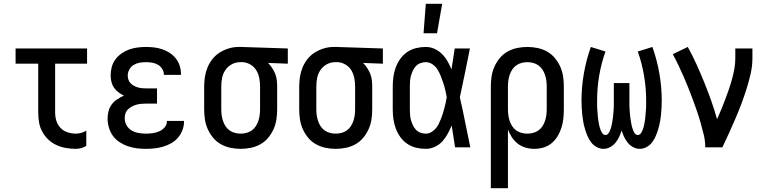

<svg xmlns="http://www.w3.org/2000/svg" viewBox="-20 -775 4040 1010"><path d="M379 8Q353 8 327 3.5Q301 -1 277 -12Q253 -23 234 -41Q215 -59 202.5 -82Q190 -105 185.5 -131Q181 -157 181 -184V-440H62V-520H438V-440H270V-184Q270 -161 276.5 -139.5Q283 -118 298.5 -102Q314 -86 335.5 -79Q357 -72 379 -72Q393 -72 407.5 -76Q422 -80 434 -88V-8Q422 0 407.5 4Q393 8 379 8Z M747 8Q723 8 699 5Q675 2 652 -6Q629 -14 608.5 -27.5Q588 -41 574 -60.5Q560 -80 553 -103.5Q546 -127 546 -151Q546 -171 551 -190.5Q556 -210 568 -226Q580 -242 597 -253Q614 -264 632 -272Q617 -279 603 -289.5Q589 -300 579.5 -314Q570 -328 566 -345Q562 -362 562 -379Q562 -401 568 -423Q574 -445 587.5 -463Q601 -481 619.5 -494Q638 -507 659 -514.5Q680 -522 702.5 -525Q725 -528 747 -528Q769 -528 790.5 -525.5Q812 -523 833 -516Q854 -509 872.5 -497Q891 -485 904.5 -468Q918 -451 925 -430Q932 -409 932 -387V-381H842V-384Q842 -400 832.5 -414Q823 -428 809 -435.5Q795 -443 779 -445.5Q763 -448 747 -448Q730 -448 713.5 -445Q697 -442 683 -433.5Q669 -425 660.5 -409.5Q652 -394 652 -378Q652 -367 655.5 -356Q659 -345 667 -337Q675 -329 685 -323.5Q695 -318 705.5 -315Q716 -312 727.5 -311Q739 -310 750 -310H806V-230H750Q737 -230 724 -229Q711 -228 698.5 -224.5Q686 -221 674.5 -215Q663 -209 653.5 -200Q644 -191 640 -178.5Q636 -166 636 -153Q636 -133 646 -115.5Q656 -98 672.5 -88.5Q689 -79 708.5 -75.5Q728 -72 747 -72Q765 -72 783 -74.5Q801 -77 817.5 -84Q834 -91 846 -105Q858 -119 858 -137V-139H948V-135Q948 -112 939.5 -90Q931 -68 916 -50.5Q901 -33 880.5 -21.5Q860 -10 838 -3.5Q816 3 793 5.5Q770 8 747 8Z M1246 8Q1219 8 1192.5 2.5Q1166 -3 1142.5 -16Q1119 -29 1101.5 -50Q1084 -71 1073 -95.5Q1062 -120 1058 -146.5Q1054 -173 1054 -200V-320Q1054 -346 1058 -371.5Q1062 -397 1072 -421Q1082 -445 1098.5 -465.5Q1115 -486 1137 -499.5Q1159 -513 1184 -520.5Q1209 -528 1235 -528H1250L1494 -520V-440L1390 -444Q1402 -432 1411.5 -417.5Q1421 -403 1427.5 -387Q1434 -371 1436 -354Q1438 -337 1438 -320V-200Q1438 -173 1434 -146.5Q1430 -120 1419 -95.5Q1408 -71 1390.5 -50Q1373 -29 1349.5 -16Q1326 -3 1299.5 2.5Q1273 8 1246 8ZM1246 -72Q1261 -72 1276.5 -76Q1292 -80 1304.5 -89Q1317 -98 1325.5 -111Q1334 -124 1339 -139Q1344 -154 1346 -169.5Q1348 -185 1348 -200V-320Q1348 -342 1344 -363.5Q1340 -385 1329 -404Q1318 -423 1299 -434.5Q1280 -446 1258 -448H1243Q1220 -448 1199.5 -437Q1179 -426 1166 -407Q1153 -388 1148.5 -365.5Q1144 -343 1144 -320V-200Q1144 -185 1146 -169.5Q1148 -154 1153 -139Q1158 -124 1166.5 -111Q1175 -98 1187.5 -89Q1200 -80 1215.5 -76Q1231 -72 1246 -72Z M1746 8Q1719 8 1692.5 2.5Q1666 -3 1642.5 -16Q1619 -29 1601.5 -50Q1584 -71 1573 -95.5Q1562 -120 1558 -146.5Q1554 -173 1554 -200V-320Q1554 -346 1558 -371.5Q1562 -397 1572 -421Q1582 -445 1598.5 -465.5Q1615 -486 1637 -499.5Q1659 -513 1684 -520.5Q1709 -528 1735 -528H1750L1994 -520V-440L1890 -444Q1902 -432 1911.5 -417.5Q1921 -403 1927.5 -387Q1934 -371 1936 -354Q1938 -337 1938 -320V-200Q1938 -173 1934 -146.5Q1930 -120 1919 -95.5Q1908 -71 1890.5 -50Q1873 -29 1849.5 -16Q1826 -3 1799.5 2.5Q1773 8 1746 8ZM1746 -72Q1761 -72 1776.5 -76Q1792 -80 1804.5 -89Q1817 -98 1825.5 -111Q1834 -124 1839 -139Q1844 -154 1846 -169.5Q1848 -185 1848 -200V-320Q1848 -342 1844 -363.5Q1840 -385 1829 -404Q1818 -423 1799 -434.5Q1780 -446 1758 -448H1743Q1720 -448 1699.5 -437Q1679 -426 1666 -407Q1653 -388 1648.5 -365.5Q1644 -343 1644 -320V-200Q1644 -185 1646 -169.5Q1648 -154 1653 -139Q1658 -124 1666.5 -111Q1675 -98 1687.5 -89Q1700 -80 1715.5 -76Q1731 -72 1746 -72Z M2220 8Q2194 8 2169 2Q2144 -4 2122.5 -18.5Q2101 -33 2086 -54Q2071 -75 2062 -99Q2053 -123 2049.5 -148.5Q2046 -174 2046 -200V-320Q2046 -346 2049.5 -371.5Q2053 -397 2062 -421Q2071 -445 2086 -466Q2101 -487 2122.5 -501.5Q2144 -516 2169 -522Q2194 -528 2220 -528Q2244 -528 2266 -518Q2288 -508 2305 -491Q2322 -474 2334 -453Q2346 -432 2355 -410Q2359 -437 2363.5 -464.5Q2368 -492 2372 -520H2452Q2439 -456 2426 -391.5Q2413 -327 2399 -263Q2414 -198 2427 -132Q2440 -66 2454 0H2374Q2370 -29 2365 -57.5Q2360 -86 2356 -115Q2347 -93 2335 -71Q2323 -49 2306.5 -31Q2290 -13 2267 -2.5Q2244 8 2220 8ZM2220 -72Q2235 -72 2248 -79.5Q2261 -87 2271 -98Q2281 -109 2287.5 -122.5Q2294 -136 2299.5 -149.5Q2305 -163 2309.5 -177.5Q2314 -192 2317.5 -206Q2321 -220 2324.5 -234.5Q2328 -249 2330 -264Q2327 -282 2322.5 -301Q2318 -320 2312 -338Q2306 -356 2299 -374Q2292 -392 2282 -408.5Q2272 -425 2255.5 -436.5Q2239 -448 2220 -448Q2206 -448 2192 -443Q2178 -438 2168 -427.5Q2158 -417 2152 -404Q2146 -391 2142 -377Q2138 -363 2137 -348.5Q2136 -334 2136 -320V-200Q2136 -186 2137 -171.5Q2138 -157 2142 -143Q2146 -129 2152 -116Q2158 -103 2168 -92.5Q2178 -82 2192 -77Q2206 -72 2220 -72ZM2208 -600 2220 -755H2306L2279 -600Z M2562 215V-320Q2562 -347 2566 -373.5Q2570 -400 2581 -424.5Q2592 -449 2609.5 -470Q2627 -491 2650.5 -504Q2674 -517 2700.5 -522.5Q2727 -528 2754 -528Q2781 -528 2807.5 -522.5Q2834 -517 2857.5 -504Q2881 -491 2898.5 -470Q2916 -449 2927 -424.5Q2938 -400 2942 -373.5Q2946 -347 2946 -320V-200Q2946 -176 2943.5 -151.5Q2941 -127 2933.5 -103.5Q2926 -80 2913.5 -59Q2901 -38 2882 -22Q2863 -6 2839.5 1Q2816 8 2791 8Q2768 8 2745 1.5Q2722 -5 2704 -19Q2686 -33 2673 -52.5Q2660 -72 2652 -94V215ZM2754 -72Q2769 -72 2784.5 -76Q2800 -80 2812.5 -89Q2825 -98 2833.5 -111Q2842 -124 2847 -139Q2852 -154 2854 -169.5Q2856 -185 2856 -200V-320Q2856 -335 2854 -350.5Q2852 -366 2847 -381Q2842 -396 2833.5 -409Q2825 -422 2812.5 -431Q2800 -440 2784.5 -444Q2769 -448 2754 -448Q2739 -448 2723.5 -444Q2708 -440 2695.5 -431Q2683 -422 2674.5 -409Q2666 -396 2661 -381Q2656 -366 2654 -350.5Q2652 -335 2652 -320V-200Q2652 -185 2654 -169.5Q2656 -154 2661 -139Q2666 -124 2674.5 -111Q2683 -98 2695.5 -89Q2708 -80 2723.5 -76Q2739 -72 2754 -72Z M3155 8Q3136 8 3118.5 -1.5Q3101 -11 3089.5 -26.5Q3078 -42 3070.5 -59.5Q3063 -77 3057.5 -95.5Q3052 -114 3048.5 -132.5Q3045 -151 3043 -170Q3041 -189 3040 -208Q3039 -227 3039 -247Q3039 -318 3051.5 -389Q3064 -460 3088 -528L3165 -504Q3143 -442 3132 -377Q3121 -312 3121 -246Q3121 -236 3121 -226Q3121 -216 3121.5 -206.5Q3122 -197 3123 -187Q3124 -177 3124.5 -167.5Q3125 -158 3126.5 -148.5Q3128 -139 3129.5 -129Q3131 -119 3133.5 -109.5Q3136 -100 3139.5 -91Q3143 -82 3149 -73.5Q3155 -65 3165 -65Q3174 -65 3179.5 -72Q3185 -79 3188.5 -87.5Q3192 -96 3194.5 -104Q3197 -112 3198.5 -121Q3200 -130 3201.5 -138.5Q3203 -147 3204 -155.5Q3205 -164 3206 -173Q3207 -182 3207.5 -190.5Q3208 -199 3208.5 -207.5Q3209 -216 3209 -225Q3209 -234 3209 -242.5Q3209 -251 3209 -260V-338H3291V-260Q3291 -251 3291 -242.5Q3291 -234 3291 -225Q3291 -216 3291.5 -207.5Q3292 -199 3292.5 -190.5Q3293 -182 3294 -173Q3295 -164 3296 -155.5Q3297 -147 3298.5 -138.5Q3300 -130 3301.5 -121Q3303 -112 3305.5 -104Q3308 -96 3311.5 -87.5Q3315 -79 3320.5 -72Q3326 -65 3335 -65Q3345 -65 3351 -73.5Q3357 -82 3360.5 -91Q3364 -100 3366.5 -109.5Q3369 -119 3370.5 -129Q3372 -139 3373.5 -148.5Q3375 -158 3375.5 -167.5Q3376 -177 3377 -187Q3378 -197 3378.5 -206.5Q3379 -216 3379 -226Q3379 -236 3379 -246Q3379 -312 3368 -377Q3357 -442 3335 -504L3412 -528Q3436 -460 3448.5 -389Q3461 -318 3461 -247Q3461 -227 3460 -208Q3459 -189 3457 -170Q3455 -151 3451.5 -132.5Q3448 -114 3442.5 -95.5Q3437 -77 3429.5 -59.5Q3422 -42 3410.5 -26.5Q3399 -11 3381.5 -1.5Q3364 8 3345 8Q3327 8 3310.5 -1Q3294 -10 3282.5 -24Q3271 -38 3263 -55Q3255 -72 3250 -89Q3245 -72 3237 -55Q3229 -38 3217.5 -24Q3206 -10 3189.5 -1Q3173 8 3155 8Z M3690 0Q3690 -33 3682.5 -64.5Q3675 -96 3666 -127.5Q3657 -159 3646.5 -190Q3636 -221 3624.5 -251.5Q3613 -282 3601 -312.5Q3589 -343 3576 -372.5Q3563 -402 3549 -431.5Q3535 -461 3519 -490L3598 -528Q3623 -483 3644 -436.5Q3665 -390 3684.5 -342Q3704 -294 3721 -246Q3738 -198 3752 -148Q3764 -174 3774.5 -200Q3785 -226 3795 -252Q3805 -278 3814 -304.5Q3823 -331 3830.5 -358Q3838 -385 3843 -412.5Q3848 -440 3848 -468V-520H3938V-468Q3938 -427 3928.5 -386Q3919 -345 3906.5 -305.5Q3894 -266 3879.5 -227.5Q3865 -189 3848.5 -151Q3832 -113 3815 -75Q3798 -37 3780 0Z"/></svg>

Font: Iosevka Term Curly Medium
Style: Regular
Weight: 500
Designer: Belleve Invis
Foundry: Belleve Invis
Version: Version 32.3.0